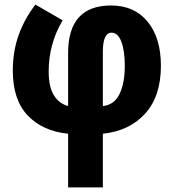

<svg xmlns="http://www.w3.org/2000/svg" viewBox="-20 -580 760 840"><path d="M135 -560Q86 -496 61 -425Q36 -354 36 -271Q36 -143 101.5 -74.5Q167 -6 278 5V240H430V5Q546 -7 615 -83Q684 -159 684 -292Q684 -414 626 -485Q568 -556 466 -556Q278 -556 278 -348V-116Q238 -127 215.5 -163.5Q193 -200 193 -268Q193 -388 254 -491ZM468 -437Q496 -437 511 -397.5Q526 -358 526 -291Q526 -217 503 -169Q480 -121 430 -116V-353Q430 -437 468 -437Z"/></svg>

Font: Noto Sans Display SemiCondensed Extra
Style: Regular
Weight: 800
Width: 4
Designer: Monotype Design Team
Foundry: Monotype Imaging Inc.
Version: Version 1.900